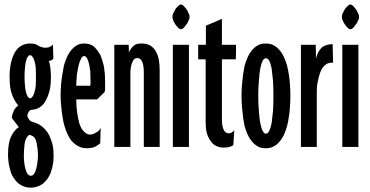

<svg xmlns="http://www.w3.org/2000/svg" viewBox="-20 -652 1643 852"><path d="M148.4 38.1Q148.4 56.6 145.5 72.3Q143.6 87.9 139.6 100.6Q135.7 114.3 129.9 121.1Q124 127.9 117.2 127.9Q117.2 127.9 117.2 127.9Q117.2 127.9 117.2 127.9Q109.4 127.9 103.5 121.1Q97.7 114.3 93.8 100.6Q89.8 87.9 87.9 72.3Q85.9 56.6 85.9 38.1Q85.9 38.1 85.9 38.1Q85.9 38.1 85.9 38.1Q85.9 16.6 87.9 0Q88.9 -16.6 91.8 -26.4Q94.7 -36.1 99.6 -43Q103.5 -49.8 109.4 -53.7Q109.4 -53.7 114.3 -52.7Q119.1 -50.8 119.1 -50.8Q119.1 -50.8 119.1 -50.8Q119.1 -50.8 119.1 -50.8Q127 -48.8 132.8 -41Q138.7 -34.2 141.6 -21.5Q144.5 -7.8 146.5 6.8Q148.4 21.5 148.4 38.1Q148.4 38.1 148.4 38.1Q148.4 38.1 148.4 38.1ZM139.6 -310.5Q139.6 -289.1 138.7 -272.5Q136.7 -254.9 132.8 -242.2Q128.9 -229.5 124 -222.7Q119.1 -215.8 114.3 -215.8Q114.3 -215.8 114.3 -215.8Q114.3 -215.8 114.3 -215.8Q108.4 -215.8 103.5 -222.7Q98.6 -229.5 95.7 -242.2Q91.8 -254.9 90.8 -272.5Q88.9 -289.1 88.9 -310.5Q88.9 -310.5 88.9 -310.5Q88.9 -310.5 88.9 -310.5Q88.9 -334 90.8 -351.6Q91.8 -369.1 95.7 -381.8Q98.6 -394.5 103.5 -400.4Q108.4 -407.2 114.3 -407.2Q114.3 -407.2 114.3 -407.2Q114.3 -407.2 114.3 -407.2Q119.1 -407.2 124 -400.4Q128.9 -394.5 132.8 -381.8Q136.7 -369.1 138.7 -351.6Q139.6 -334 139.6 -310.5Q139.6 -310.5 139.6 -310.5Q139.6 -310.5 139.6 -310.5ZM217.8 35.2Q217.8 9.8 212.9 -11.7Q207 -34.2 197.3 -53.7Q186.5 -73.2 170.9 -86.9Q156.2 -100.6 135.7 -107.4Q135.7 -107.4 129.9 -109.4Q124 -111.3 124 -111.3Q124 -111.3 124 -111.3Q124 -111.3 124 -111.3Q119.1 -112.3 115.2 -115.2Q111.3 -118.2 108.4 -123Q105.5 -127 103.5 -130.9Q101.6 -134.8 101.6 -138.7Q101.6 -138.7 101.6 -138.7Q101.6 -138.7 101.6 -138.7Q101.6 -143.6 103.5 -148.4Q105.5 -152.3 108.4 -157.2Q110.4 -161.1 114.3 -163.1Q119.1 -165 124 -165Q124 -165 124 -165Q124 -165 124 -165Q144.5 -167 159.2 -177.7Q174.8 -188.5 184.6 -209Q195.3 -229.5 201.2 -254.9Q206.1 -280.3 206.1 -311.5Q206.1 -311.5 206.1 -311.5Q206.1 -311.5 206.1 -311.5Q206.1 -323.2 205.1 -334Q204.1 -344.7 203.1 -353.5Q201.2 -363.3 200.2 -370.1Q198.2 -377 196.3 -381.8Q196.3 -381.8 196.3 -381.8Q196.3 -381.8 196.3 -381.8Q203.1 -381.8 209 -384.8Q213.9 -387.7 216.8 -392.6Q216.8 -392.6 215.8 -423.8Q214.8 -455.1 214.8 -455.1Q214.8 -455.1 214.8 -455.1Q214.8 -455.1 214.8 -455.1Q212.9 -452.1 210 -449.2Q207 -447.3 203.1 -445.3Q198.2 -442.4 193.4 -441.4Q188.5 -440.4 182.6 -440.4Q182.6 -440.4 182.6 -440.4Q182.6 -440.4 182.6 -440.4Q177.7 -440.4 172.9 -440.4Q168.9 -441.4 165 -443.4Q161.1 -443.4 157.2 -445.3Q152.3 -447.3 149.4 -450.2Q149.4 -450.2 149.4 -450.2Q149.4 -450.2 149.4 -450.2Q142.6 -454.1 133.8 -457Q124 -459 114.3 -459Q114.3 -459 114.3 -459Q114.3 -459 114.3 -459Q90.8 -459 73.2 -448.2Q56.6 -438.5 44.9 -418Q34.2 -397.5 28.3 -371.1Q22.5 -344.7 22.5 -311.5Q22.5 -311.5 22.5 -311.5Q22.5 -311.5 22.5 -311.5Q22.5 -285.2 25.4 -264.6Q28.3 -244.1 34.2 -230.5Q39.1 -215.8 46.9 -204.1Q53.7 -192.4 61.5 -183.6Q61.5 -183.6 61.5 -183.6Q61.5 -183.6 61.5 -183.6Q55.7 -180.7 50.8 -174.8Q45.9 -169.9 42 -162.1Q38.1 -153.3 35.2 -145.5Q33.2 -137.7 32.2 -128.9Q32.2 -128.9 47.9 -108.4Q63.5 -87.9 63.5 -87.9Q63.5 -87.9 63.5 -87.9Q63.5 -87.9 63.5 -87.9Q54.7 -83 46.9 -73.2Q38.1 -64.5 31.2 -49.8Q23.4 -36.1 19.5 -14.6Q15.6 5.9 15.6 34.2Q15.6 34.2 15.6 34.2Q15.6 34.2 15.6 34.2Q15.6 49.8 17.6 64.5Q18.6 78.1 22.5 90.8Q25.4 104.5 29.3 116.2Q34.2 127.9 41 137.7Q46.9 147.5 54.7 155.3Q62.5 164.1 72.3 168.9Q82 174.8 92.8 177.7Q103.5 180.7 116.2 180.7Q116.2 180.7 116.2 180.7Q116.2 180.7 116.2 180.7Q128.9 180.7 139.6 177.7Q151.4 174.8 161.1 168.9Q170.9 164.1 178.7 155.3Q186.5 147.5 193.4 137.7Q199.2 127.9 204.1 117.2Q208 105.5 211.9 91.8Q214.8 78.1 216.8 64.5Q217.8 49.8 217.8 35.2Q217.8 35.2 217.8 35.2Q217.8 35.2 217.8 35.2Z M381.8 -294.9Q381.8 -293.9 381.8 -290Q381.8 -287.1 381.8 -283.2Q380.9 -278.3 380.9 -275.4Q380.9 -272.5 380.9 -271.5Q380.9 -271.5 349.6 -271.5Q318.4 -271.5 318.4 -271.5Q318.4 -271.5 318.4 -271.5Q318.4 -271.5 318.4 -271.5Q318.4 -284.2 319.3 -295.9Q320.3 -308.6 321.3 -321.3Q323.2 -333 325.2 -343.8Q327.1 -353.5 329.1 -363.3Q332 -372.1 334 -378.9Q336.9 -386.7 339.8 -391.6Q342.8 -397.5 345.7 -400.4Q349.6 -403.3 353.5 -403.3Q353.5 -403.3 353.5 -403.3Q353.5 -403.3 353.5 -403.3Q357.4 -403.3 360.4 -400.4Q363.3 -398.4 366.2 -393.6Q369.1 -388.7 371.1 -382.8Q373 -377 375 -369.1Q377 -360.4 377.9 -352.5Q379.9 -343.8 380.9 -334Q380.9 -324.2 380.9 -314.5Q381.8 -304.7 381.8 -294.9Q381.8 -294.9 381.8 -294.9Q381.8 -294.9 381.8 -294.9ZM446.3 -290Q446.3 -307.6 445.3 -323.2Q443.4 -338.9 441.4 -355.5Q438.5 -370.1 433.6 -383.8Q429.7 -397.5 424.8 -409.2Q418 -419.9 411.1 -429.7Q403.3 -439.5 395.5 -446.3Q386.7 -453.1 376 -456.1Q365.2 -459 353.5 -459Q353.5 -459 353.5 -459Q353.5 -459 353.5 -459Q340.8 -459 329.1 -455.1Q318.4 -450.2 308.6 -442.4Q298.8 -433.6 290 -421.9Q282.2 -410.2 275.4 -394.5Q268.6 -378.9 263.7 -361.3Q259.8 -342.8 256.8 -322.3Q252.9 -299.8 251 -277.3Q249 -253.9 249 -227.5Q249 -227.5 249 -227.5Q249 -227.5 249 -227.5Q249 -202.1 252 -177.7Q253.9 -153.3 257.8 -131.8Q260.7 -110.4 266.6 -91.8Q271.5 -73.2 279.3 -57.6Q286.1 -42 294.9 -30.3Q303.7 -19.5 315.4 -10.7Q326.2 -2.9 338.9 2Q351.6 5.9 365.2 5.9Q365.2 5.9 365.2 5.9Q365.2 5.9 365.2 5.9Q377 5.9 385.7 3.9Q394.5 2.9 402.3 -1Q409.2 -4.9 415 -8.8Q420.9 -12.7 424.8 -16.6Q424.8 -16.6 425.8 -50.8Q426.8 -85 426.8 -85Q426.8 -85 426.8 -85Q426.8 -85 426.8 -85Q423.8 -78.1 418.9 -73.2Q414.1 -67.4 407.2 -64.5Q400.4 -59.6 393.6 -57.6Q386.7 -54.7 379.9 -54.7Q379.9 -54.7 379.9 -54.7Q379.9 -54.7 379.9 -54.7Q372.1 -54.7 365.2 -58.6Q358.4 -61.5 352.5 -68.4Q346.7 -74.2 341.8 -82Q336.9 -90.8 333 -101.6Q330.1 -112.3 327.1 -125Q324.2 -137.7 322.3 -152.3Q320.3 -166 319.3 -180.7Q318.4 -195.3 318.4 -210.9Q318.4 -210.9 365.2 -210.9Q411.1 -210.9 411.1 -210.9Q411.1 -210.9 427.7 -227.5Q444.3 -244.1 444.3 -244.1Q444.3 -244.1 444.3 -244.1Q444.3 -244.1 444.3 -244.1Q445.3 -245.1 445.3 -248Q445.3 -250 446.3 -253.9Q446.3 -256.8 446.3 -259.8Q446.3 -263.7 446.3 -266.6Q446.3 -270.5 446.3 -274.4Q446.3 -277.3 446.3 -281.2Q446.3 -284.2 446.3 -286.1Q446.3 -288.1 446.3 -290Q446.3 -290 446.3 -290Q446.3 -290 446.3 -290Z M688.5 0Q688.5 0 688.5 -43.9Q688.5 -87.9 688.5 -144.5Q688.5 -168.9 688.5 -193.4Q688.5 -218.8 688.5 -241.2Q688.5 -283.2 688.5 -312.5Q688.5 -340.8 688.5 -340.8Q688.5 -340.8 688.5 -340.8Q688.5 -340.8 688.5 -340.8Q688.5 -367.2 684.6 -388.7Q679.7 -410.2 669.9 -426.8Q660.2 -442.4 644.5 -451.2Q628.9 -459 608.4 -459Q608.4 -459 608.4 -459Q608.4 -459 608.4 -459Q594.7 -459 585.9 -456.1Q577.1 -453.1 570.3 -446.3Q563.5 -439.5 558.6 -431.6Q553.7 -424.8 551.8 -418Q551.8 -418 551.8 -435.5Q550.8 -453.1 550.8 -453.1Q550.8 -453.1 518.6 -453.1Q487.3 -453.1 487.3 -453.1Q487.3 -453.1 487.3 -394.5Q487.3 -335.9 487.3 -260.7Q487.3 -227.5 487.3 -195.3Q487.3 -162.1 487.3 -131.8Q487.3 -76.2 487.3 -38.1Q487.3 0 487.3 0Q487.3 0 522.5 0Q558.6 0 558.6 0Q558.6 0 558.6 -42Q558.6 -85 558.6 -139.6Q558.6 -183.6 558.6 -226.6Q558.6 -269.5 558.6 -296.9Q558.6 -311.5 558.6 -320.3Q558.6 -329.1 558.6 -329.1Q558.6 -329.1 558.6 -329.1Q558.6 -329.1 558.6 -329.1Q558.6 -344.7 561.5 -357.4Q563.5 -370.1 568.4 -377.9Q571.3 -386.7 577.1 -390.6Q582 -394.5 588.9 -394.5Q588.9 -394.5 588.9 -394.5Q588.9 -394.5 588.9 -394.5Q603.5 -394.5 610.4 -378.9Q618.2 -363.3 618.2 -331.1Q618.2 -331.1 618.2 -288.1Q618.2 -245.1 618.2 -190.4Q618.2 -166 618.2 -142.6Q618.2 -118.2 618.2 -96.7Q618.2 -55.7 618.2 -27.3Q618.2 0 618.2 0Q618.2 0 653.3 0Q688.5 0 688.5 0Z M818.4 0Q818.4 0 818.4 -58.6Q818.4 -117.2 818.4 -192.4Q818.4 -252.9 818.4 -312.5Q818.4 -371.1 818.4 -409.2Q818.4 -429.7 818.4 -441.4Q818.4 -453.1 818.4 -453.1Q818.4 -453.1 783.2 -453.1Q747.1 -453.1 747.1 -453.1Q747.1 -453.1 747.1 -394.5Q747.1 -335.9 747.1 -260.7Q747.1 -227.5 747.1 -195.3Q747.1 -162.1 747.1 -131.8Q747.1 -76.2 747.1 -38.1Q747.1 0 747.1 0Q747.1 0 783.2 0Q818.4 0 818.4 0ZM821.3 -577.1Q821.3 -581.1 820.3 -585Q819.3 -588.9 816.4 -593.8Q814.5 -598.6 812.5 -602.5Q809.6 -607.4 806.6 -612.3Q803.7 -616.2 800.8 -619.1Q797.9 -623 794.9 -626Q791 -628.9 788.1 -630.9Q785.2 -631.8 783.2 -631.8Q783.2 -631.8 783.2 -631.8Q783.2 -631.8 783.2 -631.8Q780.3 -631.8 777.3 -630.9Q774.4 -628.9 771.5 -626Q768.6 -623 764.6 -619.1Q761.7 -616.2 758.8 -612.3Q755.9 -607.4 753.9 -602.5Q751 -598.6 749 -593.8Q747.1 -588.9 746.1 -585Q745.1 -581.1 745.1 -577.1Q745.1 -577.1 745.1 -577.1Q745.1 -577.1 745.1 -577.1Q745.1 -573.2 746.1 -569.3Q747.1 -565.4 749 -560.5Q751 -555.7 753.9 -550.8Q755.9 -546.9 758.8 -543Q761.7 -538.1 764.6 -535.2Q768.6 -531.2 771.5 -528.3Q774.4 -525.4 777.3 -523.4Q780.3 -522.5 783.2 -522.5Q783.2 -522.5 783.2 -522.5Q783.2 -522.5 783.2 -522.5Q785.2 -522.5 788.1 -523.4Q791 -525.4 794.9 -528.3Q797.9 -531.2 800.8 -535.2Q803.7 -538.1 806.6 -543Q809.6 -546.9 812.5 -550.8Q814.5 -555.7 816.4 -560.5Q819.3 -565.4 820.3 -569.3Q821.3 -573.2 821.3 -577.1Q821.3 -577.1 821.3 -577.1Q821.3 -577.1 821.3 -577.1Z M1027.3 -453.1Q1027.3 -453.1 996.1 -453.1Q964.8 -453.1 964.8 -453.1Q964.8 -453.1 964.8 -467.8Q964.8 -482.4 964.8 -502Q964.8 -525.4 964.8 -546.9Q964.8 -568.4 964.8 -568.4Q964.8 -568.4 928.7 -552.7Q893.6 -538.1 893.6 -538.1Q893.6 -538.1 893.6 -495.1Q893.6 -453.1 893.6 -453.1Q893.6 -453.1 877 -453.1Q859.4 -453.1 859.4 -453.1Q859.4 -453.1 859.4 -420.9Q859.4 -388.7 859.4 -388.7Q859.4 -388.7 876 -388.7Q892.6 -388.7 892.6 -388.7Q892.6 -388.7 892.6 -352.5Q892.6 -316.4 892.6 -269.5Q892.6 -210.9 892.6 -159.2Q892.6 -107.4 892.6 -107.4Q892.6 -107.4 892.6 -107.4Q892.6 -107.4 892.6 -107.4Q892.6 -82 897.5 -62.5Q903.3 -42 914.1 -27.3Q923.8 -11.7 938.5 -4.9Q953.1 2.9 971.7 2.9Q971.7 2.9 971.7 2.9Q971.7 2.9 971.7 2.9Q987.3 2.9 998 0Q1009.8 -2.9 1015.6 -8.8Q1015.6 -8.8 1017.6 -41Q1019.5 -74.2 1019.5 -74.2Q1019.5 -74.2 1019.5 -74.2Q1019.5 -74.2 1019.5 -74.2Q1014.6 -67.4 1008.8 -64.5Q1002.9 -60.5 995.1 -60.5Q995.1 -60.5 995.1 -60.5Q995.1 -60.5 995.1 -60.5Q979.5 -60.5 972.7 -76.2Q964.8 -90.8 964.8 -122.1Q964.8 -122.1 964.8 -156.2Q964.8 -190.4 964.8 -235.4Q964.8 -290 964.8 -339.8Q964.8 -388.7 964.8 -388.7Q964.8 -388.7 995.1 -388.7Q1026.4 -388.7 1026.4 -388.7Q1026.4 -388.7 1027.3 -420.9Q1027.3 -453.1 1027.3 -453.1Z M1193.4 -226.6Q1193.4 -189.5 1191.4 -159.2Q1188.5 -128.9 1185.5 -106.4Q1180.7 -83 1174.8 -71.3Q1168 -58.6 1160.2 -58.6Q1160.2 -58.6 1160.2 -58.6Q1160.2 -58.6 1160.2 -58.6Q1152.3 -58.6 1145.5 -71.3Q1139.6 -83 1134.8 -106.4Q1130.9 -128.9 1128.9 -159.2Q1126 -189.5 1126 -226.6Q1126 -226.6 1126 -226.6Q1126 -226.6 1126 -226.6Q1126 -263.7 1128.9 -293.9Q1130.9 -325.2 1134.8 -347.7Q1139.6 -371.1 1145.5 -382.8Q1152.3 -393.6 1160.2 -393.6Q1160.2 -393.6 1160.2 -393.6Q1160.2 -393.6 1160.2 -393.6Q1168 -393.6 1174.8 -382.8Q1180.7 -371.1 1185.5 -347.7Q1188.5 -325.2 1191.4 -293.9Q1193.4 -263.7 1193.4 -226.6Q1193.4 -226.6 1193.4 -226.6Q1193.4 -226.6 1193.4 -226.6ZM1268.6 -226.6Q1268.6 -252.9 1266.6 -275.4Q1265.6 -298.8 1261.7 -321.3Q1258.8 -341.8 1253.9 -360.4Q1249 -377.9 1242.2 -393.6Q1235.4 -410.2 1226.6 -421.9Q1217.8 -433.6 1208 -442.4Q1197.3 -450.2 1185.5 -455.1Q1173.8 -459 1159.2 -459Q1159.2 -459 1159.2 -459Q1159.2 -459 1159.2 -459Q1144.5 -459 1132.8 -455.1Q1121.1 -450.2 1111.3 -442.4Q1100.6 -433.6 1092.8 -421.9Q1084 -410.2 1077.1 -393.6Q1070.3 -377.9 1065.4 -360.4Q1061.5 -341.8 1058.6 -321.3Q1055.7 -298.8 1053.7 -275.4Q1051.8 -252.9 1051.8 -226.6Q1051.8 -226.6 1051.8 -226.6Q1051.8 -226.6 1051.8 -226.6Q1051.8 -201.2 1053.7 -177.7Q1055.7 -154.3 1058.6 -132.8Q1061.5 -111.3 1065.4 -92.8Q1070.3 -75.2 1077.1 -58.6Q1084 -43 1092.8 -31.2Q1100.6 -19.5 1111.3 -10.7Q1121.1 -2.9 1132.8 2Q1144.5 5.9 1159.2 5.9Q1159.2 5.9 1159.2 5.9Q1159.2 5.9 1159.2 5.9Q1173.8 5.9 1185.5 2Q1197.3 -2.9 1208 -10.7Q1217.8 -19.5 1226.6 -31.2Q1235.4 -43 1242.2 -58.6Q1249 -75.2 1253.9 -92.8Q1258.8 -111.3 1261.7 -132.8Q1265.6 -154.3 1266.6 -177.7Q1268.6 -201.2 1268.6 -226.6Q1268.6 -226.6 1268.6 -226.6Q1268.6 -226.6 1268.6 -226.6Z M1456.1 -456.1Q1456.1 -456.1 1456.1 -456.1Q1456.1 -456.1 1456.1 -456.1Q1439.5 -456.1 1426.8 -451.2Q1414.1 -447.3 1405.3 -438.5Q1396.5 -428.7 1390.6 -417Q1384.8 -405.3 1381.8 -390.6Q1381.8 -390.6 1381.8 -421.9Q1380.9 -453.1 1380.9 -453.1Q1380.9 -453.1 1348.6 -453.1Q1315.4 -453.1 1315.4 -453.1Q1315.4 -453.1 1315.4 -394.5Q1315.4 -335.9 1315.4 -260.7Q1315.4 -227.5 1315.4 -195.3Q1315.4 -162.1 1315.4 -131.8Q1315.4 -76.2 1315.4 -38.1Q1315.4 0 1315.4 0Q1315.4 0 1350.6 0Q1385.7 0 1385.7 0Q1385.7 0 1385.7 -31.2Q1385.7 -63.5 1385.7 -104.5Q1385.7 -154.3 1385.7 -199.2Q1385.7 -245.1 1385.7 -245.1Q1385.7 -245.1 1385.7 -245.1Q1385.7 -245.1 1385.7 -245.1Q1385.7 -256.8 1386.7 -268.6Q1387.7 -280.3 1390.6 -292Q1392.6 -303.7 1395.5 -313.5Q1398.4 -324.2 1402.3 -334Q1406.2 -342.8 1411.1 -350.6Q1416 -357.4 1422.9 -363.3Q1428.7 -368.2 1435.5 -371.1Q1443.4 -374 1451.2 -374Q1451.2 -374 1454.1 -374Q1456.1 -374 1456.1 -374Q1456.1 -374 1456.1 -374Q1456.1 -374 1456.1 -374Q1457 -374 1457 -374Q1457 -374 1458 -373Q1458 -373 1457 -414.1Q1456.1 -456.1 1456.1 -456.1Z M1570.3 0Q1570.3 0 1570.3 -58.6Q1570.3 -117.2 1570.3 -192.4Q1570.3 -252.9 1570.3 -312.5Q1570.3 -371.1 1570.3 -409.2Q1570.3 -429.7 1570.3 -441.4Q1570.3 -453.1 1570.3 -453.1Q1570.3 -453.1 1535.2 -453.1Q1499 -453.1 1499 -453.1Q1499 -453.1 1499 -394.5Q1499 -335.9 1499 -260.7Q1499 -227.5 1499 -195.3Q1499 -162.1 1499 -131.8Q1499 -76.2 1499 -38.1Q1499 0 1499 0Q1499 0 1535.2 0Q1570.3 0 1570.3 0ZM1573.2 -577.1Q1573.2 -581.1 1572.3 -585Q1571.3 -588.9 1568.4 -593.8Q1566.4 -598.6 1564.5 -602.5Q1561.5 -607.4 1558.6 -612.3Q1555.7 -616.2 1552.7 -619.1Q1549.8 -623 1546.9 -626Q1543 -628.9 1540 -630.9Q1537.1 -631.8 1535.2 -631.8Q1535.2 -631.8 1535.2 -631.8Q1535.2 -631.8 1535.2 -631.8Q1532.2 -631.8 1529.3 -630.9Q1526.4 -628.9 1523.4 -626Q1520.5 -623 1516.6 -619.1Q1513.7 -616.2 1510.7 -612.3Q1507.8 -607.4 1505.9 -602.5Q1502.9 -598.6 1501 -593.8Q1499 -588.9 1498 -585Q1497.1 -581.1 1497.1 -577.1Q1497.1 -577.1 1497.1 -577.1Q1497.1 -577.1 1497.1 -577.1Q1497.1 -573.2 1498 -569.3Q1499 -565.4 1501 -560.5Q1502.9 -555.7 1505.9 -550.8Q1507.8 -546.9 1510.7 -543Q1513.7 -538.1 1516.6 -535.2Q1520.5 -531.2 1523.4 -528.3Q1526.4 -525.4 1529.3 -523.4Q1532.2 -522.5 1535.2 -522.5Q1535.2 -522.5 1535.2 -522.5Q1535.2 -522.5 1535.2 -522.5Q1537.1 -522.5 1540 -523.4Q1543 -525.4 1546.9 -528.3Q1549.8 -531.2 1552.7 -535.2Q1555.7 -538.1 1558.6 -543Q1561.5 -546.9 1564.5 -550.8Q1566.4 -555.7 1568.4 -560.5Q1571.3 -565.4 1572.3 -569.3Q1573.2 -573.2 1573.2 -577.1Q1573.2 -577.1 1573.2 -577.1Q1573.2 -577.1 1573.2 -577.1Z"/></svg>

Font: AgendaMediumCondGoodkids
Style: AgendaMediumCondGoodkids
Weight: 500
Designer: ""
Version: ""